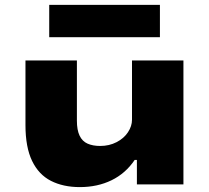

<svg xmlns="http://www.w3.org/2000/svg" viewBox="-20 -753 853 784"><path d="M306 11Q238 11 188 -14.5Q138 -40 111 -96Q84 -152 84 -242V-506H294V-260Q294 -222 305 -199Q316 -176 337.5 -166.5Q359 -157 389 -157Q426 -157 456 -172.5Q486 -188 502.5 -213Q519 -238 519 -264V-506H729V0H539V-100H530Q493 -45 435.5 -17Q378 11 306 11ZM181 -601V-733H633V-601Z"/></svg>

Font: Nunito Sans 7pt Expanded Black
Style: Regular
Weight: 900
Width: 7
Designer: Vernon Adams
Foundry: Vernon Adams
Version: Version 3.101;gftools[0.9.27]